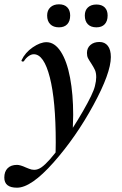

<svg xmlns="http://www.w3.org/2000/svg" viewBox="-94 -591 567 892"><path d="M-74 234Q-74 206 -58.5 190.5Q-43 175 -15 175Q0 175 26 187Q29 188 41 193Q53 198 65 198Q82 198 99 186Q133 162 188.5 85Q244 8 291.5 -74.5Q339 -157 347 -191Q353 -215 353 -232Q353 -253 347 -266Q341 -279 330 -296Q320 -311 315 -320.5Q310 -330 310 -345Q310 -368 326 -382Q342 -396 368 -396Q393 -396 407 -378Q421 -360 421 -326Q421 -252 340 -103Q259 46 155 163.5Q51 281 -15 281Q-74 281 -74 234ZM165 71Q165 -124 137.5 -231.5Q110 -339 63 -339Q51 -339 38.5 -330Q26 -321 18 -308Q17 -305 12 -305Q5 -305 6 -311Q23 -347 58 -371Q93 -395 122 -395Q160 -395 188.5 -351Q217 -307 231.5 -230Q246 -153 246 -57Q246 -34 244 16L164 135Q165 113 165 71ZM125 -519Q125 -543 140 -557Q155 -571 180 -571Q205 -571 218.5 -557Q232 -543 232 -519Q232 -493 218.5 -478.5Q205 -464 180 -464Q154 -464 139.5 -478.5Q125 -493 125 -519ZM300 -519Q300 -543 314.5 -556.5Q329 -570 354 -570Q379 -570 392.5 -556.5Q406 -543 406 -519Q406 -493 392.5 -478.5Q379 -464 354 -464Q328 -464 314 -478.5Q300 -493 300 -519Z"/></svg>

Font: Cormorant Garamond
Style: Bold Italic
Weight: 700
Italic angle: -10°
Designer: Christian Thalmann (Catharsis Fonts)
Foundry: Catharsis Fonts
Version: Version 4.000